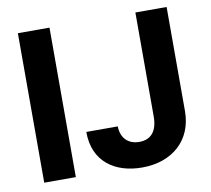

<svg xmlns="http://www.w3.org/2000/svg" viewBox="-81 -818 1011 920"><g transform="rotate(-10 425.0 -358.5)"><path d="M538.7 9.9C686.1 9.9 786.6 -79.2 786.9 -220.2V-727.3H634.9V-220.2C634.6 -150.2 603.3 -113.3 546.5 -113.3C492.9 -113.3 458.1 -146.7 457 -204.5H304C303.3 -59.3 407 9.9 538.7 9.9ZM217 0V-727.3H63.2V0Z"/></g></svg>

Font: Inter-Hewn
Style: Bold
Weight: 700
Designer: Rasmus Andersson
Foundry: rsms
Version: Version 3.012;git-f93a4a705